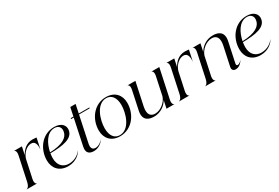

<svg xmlns="http://www.w3.org/2000/svg" viewBox="51 -1736 4029 2768"><g transform="rotate(-30 2065.0 -352.0)"><path d="M-19.5 0H152.5V-1.5C150 -1.5 111.5 -10 128 -88.5L192.5 -388.5C220 -475.5 294.5 -541.5 364 -541.5C397 -541.5 416.5 -527.5 427 -505C441 -479.5 442.5 -441.5 439.5 -401.5H440.5L478.5 -577.5C467 -577.5 440 -582.5 411.5 -582.5C306.5 -582.5 243 -513 204 -443.5L231.5 -572.5H100.5V-571.5C103 -571.5 141 -562.5 124.5 -484.5L40 -88.5C23 -10 -14.5 -1.5 -19.5 -1.5Z M441 -215.5C441.5 -89 519 10.5 669.5 10.5C804 10.5 879 -73 901.5 -117L900.5 -117.5C874 -79.5 804 -15.5 696 -15.5C605 -15.5 530.5 -76 530.5 -199.5C530.5 -224 532.5 -252 537.5 -280C759.5 -283 913 -312.5 933 -436.5C946 -510.5 894.5 -582.5 770 -582.5C573.5 -582.5 441 -409 441 -215.5ZM540 -294.5C565 -422 638 -567 768 -567C835.5 -567 872.5 -522.5 859.5 -454.5C845 -366.5 752.5 -301.5 540 -294.5Z M1083.5 -128 1174.5 -558.5H1350.5L1354 -572.5H1177.5L1207.5 -715H1119L1089 -572.5H1044.5L1041 -558.5H1086L994 -123.5C972 -18 1037 7 1099 7C1191 7 1249 -60 1266 -89H1264.5C1246.5 -64 1193.5 -21 1140.5 -22C1091.5 -23 1068 -56 1083.5 -128Z M1534 10.5C1729 10.5 1861.5 -163 1861.5 -356.5C1861.5 -483.5 1783.5 -582.5 1632.5 -582.5C1437.5 -582.5 1305 -409 1305 -215.5C1305 -89 1383 10.5 1534 10.5ZM1536.5 -5.5C1452 -5.5 1394.5 -73 1394.5 -199.5C1394.5 -335 1464.5 -567 1630 -567C1714.5 -567 1772.5 -498.5 1772.5 -373C1772.5 -236 1702.5 -5.5 1536.5 -5.5Z M2415 -88.5 2518.5 -572.5H2387V-571.5C2389.5 -571.5 2428 -562.5 2411 -484.5L2347 -184C2319.5 -97 2224.5 -19.5 2133.5 -19.5C2080 -19.5 2048.5 -43.5 2036.5 -88.5C2029.5 -117 2031 -153.5 2040 -196L2120.5 -572.5H1989V-571.5C1991.5 -571.5 2030 -562.5 2013 -484.5L1946.5 -170.5C1937 -127 1939.5 -88 1953 -60C1975 -12.5 2028.5 10 2100.5 10C2213.5 10 2296.5 -59.5 2335.5 -129L2308 0H2439V-1.5C2436.5 -1.5 2398.5 -10 2415 -88.5Z M2516.5 0H2688.5V-1.5C2686 -1.5 2647.5 -10 2664 -88.5L2728.5 -388.5C2756 -475.5 2830.5 -541.5 2900 -541.5C2933 -541.5 2952.5 -527.5 2963 -505C2977 -479.5 2978.5 -441.5 2975.5 -401.5H2976.5L3014.5 -577.5C3003 -577.5 2976 -582.5 2947.5 -582.5C2842.5 -582.5 2779 -513 2740 -443.5L2767.5 -572.5H2636.5V-571.5C2639 -571.5 2677 -562.5 2660.5 -484.5L2576 -88.5C2559 -10 2521.5 -1.5 2516.5 -1.5Z M3096.5 -484.5 3012 -88.5C2995 -10 2957.5 -1.5 2952.5 -1.5V0H3124.5V-1.5C3122 -1.5 3083.5 -10 3100 -88.5L3164.5 -388.5C3192 -475.5 3287 -553.5 3378 -553.5C3431.5 -553.5 3463 -529.5 3475 -484C3482 -455.5 3480.5 -419 3471.5 -376.5L3405 -65.5C3395 -20 3414.5 8 3460 8C3527 8 3574 -57 3582.5 -80H3581.5C3575 -66.5 3545.5 -33 3512.5 -33C3493 -33 3489.5 -47.5 3495 -73L3565 -402C3574.5 -446 3572 -484.5 3558.5 -513C3536.5 -560 3483 -582.5 3411 -582.5C3298 -582.5 3215 -513 3176 -443.5L3203.5 -572.5H3072.5V-571.5C3075 -571.5 3113 -562.5 3096.5 -484.5Z M3645 -215.5C3645.5 -89 3723 10.5 3873.5 10.5C4008 10.5 4083 -73 4105.5 -117L4104.5 -117.5C4078 -79.5 4008 -15.5 3900 -15.5C3809 -15.5 3734.5 -76 3734.5 -199.5C3734.5 -224 3736.5 -252 3741.5 -280C3963.5 -283 4117 -312.5 4137 -436.5C4150 -510.5 4098.5 -582.5 3974 -582.5C3777.5 -582.5 3645 -409 3645 -215.5ZM3744 -294.5C3769 -422 3842 -567 3972 -567C4039.5 -567 4076.5 -522.5 4063.5 -454.5C4049 -366.5 3956.5 -301.5 3744 -294.5Z"/></g></svg>

Font: Beautique Display Italic
Style: Regular
Weight: 400
Italic angle: -12°
Designer: Nhat-Quang Ngo
Version: Version 1.100;Glyphs 3.2.3 (3260)